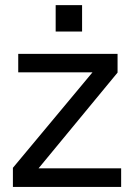

<svg xmlns="http://www.w3.org/2000/svg" viewBox="-20 -736 540 756"><path d="M442.9 -523.9V-450.2L131.8 -73.2H457V0H30.8V-75.2L344.2 -451.2H51.8V-523.9ZM303.2 -715.8V-611.8H199.2V-715.8Z"/></svg>

Font: SolaimanLipiNormal
Style: Normal
Weight: 400
Designer: Solaiman Karim
Version: Version 1.6.1 ; ttfautohint (v1.5.65-e2d9)